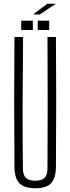

<svg xmlns="http://www.w3.org/2000/svg" viewBox="-20 -997 375 1023"><path d="M168 6Q110 6 84 -20Q58 -46 57 -106Q54 -453 57 -800H103Q101 -626 100.5 -450Q100 -274 102 -100Q102 -65 118 -49.5Q134 -34 168 -34Q202 -34 217.5 -49.5Q233 -65 233 -100Q234 -274 234 -450Q234 -626 233 -800H278Q281 -453 278 -106Q277 -46 251.5 -20Q226 6 168 6ZM181 -837V-887H242V-837ZM93 -837V-887H155V-837ZM159 -920V-922L232 -977H276V-976L192 -920Z"/></svg>

Font: Big Shoulders Display Light
Style: Regular
Weight: 300
Designer: Patric King
Foundry: XO Type Co
Version: Version 1.000; ttfautohint (v1.8.2)